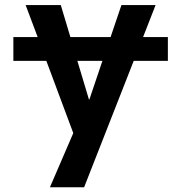

<svg xmlns="http://www.w3.org/2000/svg" viewBox="-20 -540 734 779"><path d="M34.2 -293V-389.6H132.8L84 -519.5H226.6L265.6 -389.6H428.7L472.7 -519.5H611.3L560.5 -389.6H661.1V-293H522.5L321.3 219.7H182.6L277.3 0L168 -293ZM293.9 -293 340.8 -136.7H342.8L395.5 -293Z"/></svg>

Font: GenEi M Gothic v2 Bold
Style: Regular
Weight: 700
Version: Version 2.0